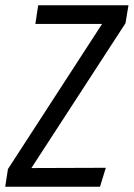

<svg xmlns="http://www.w3.org/2000/svg" viewBox="-34 -708 507 728"><path d="M-14.2 0 -3.9 -66.9 353 -617.2H100.1L110.8 -688H453.1L441.9 -620.1L85 -70.8L367.2 -71.8L345.2 0Z"/></svg>

Font: Fira Sans Compressed Book
Style: Italic
Weight: 350
Width: 3
Italic angle: -8°
Designer: Carrois Corporate & Edenspiekermann AG
Foundry: Carrois Corporate GbR & Edenspiekermann AG
Version: Version 4.203;PS 004.203;hotconv 1.0.88;makeotf.lib2.5.64775